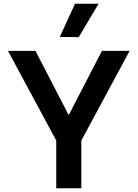

<svg xmlns="http://www.w3.org/2000/svg" viewBox="-20 -1014 741 1034"><path d="M511 -994H384L302 -815L404 -814ZM418 0V-257L678 -740H529L350 -394L171 -740H23L283 -257V0Z"/></svg>

Font: Be Vietnam Pro SemiBold
Style: Regular
Weight: 600
Designer: Lam Bao, Tony Le, Vietanh Nguyen
Foundry: Yellow Type Foundry
Version: Version 1.002